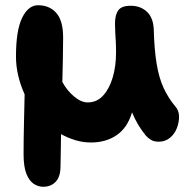

<svg xmlns="http://www.w3.org/2000/svg" viewBox="-20 -534 740 733"><path d="M145 179Q126 179 109 168Q92 157 81 130Q70 103 70 55Q70 -5 71.5 -62Q73 -119 74 -174Q58 -209 49.5 -245.5Q41 -282 41 -318Q41 -418 64.5 -466Q88 -514 125 -514Q169 -514 195 -484.5Q221 -455 221 -391Q221 -350 220 -307Q219 -264 218 -221Q236 -188 263 -165.5Q290 -143 315 -143Q350 -143 374 -169.5Q398 -196 410.5 -239Q423 -282 423 -333Q423 -358 422 -376Q421 -394 420 -410Q419 -426 419 -444Q419 -477 431.5 -494.5Q444 -512 479 -512Q516 -512 540.5 -489.5Q565 -467 567 -422Q569 -345 578 -290.5Q587 -236 605 -197.5Q623 -159 649 -128Q663 -113 663.5 -90.5Q664 -68 655.5 -45.5Q647 -23 629 -8Q611 7 586 7Q568 7 556.5 0Q545 -7 537 -16Q520 -37 507.5 -58Q495 -79 484 -105Q467 -47 426 -18.5Q385 10 327 10Q296 10 267 1Q238 -8 213 -22Q213 15 212 47Q211 79 211 101Q211 140 193 159.5Q175 179 145 179Z"/></svg>

Font: Shantell Sans
Style: Bold
Weight: 700
Designer: Stephen Nixon, Anya Danilova, Shantell Martin
Foundry: Arrow Type
Version: Version 1.011;[c5ecc13dd]